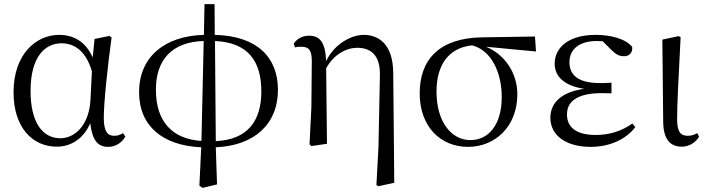

<svg xmlns="http://www.w3.org/2000/svg" viewBox="-20 -701 3447 936"><path d="M257 14C319 14 384 -18 420 -100C430 -16 457 15 508 15C545 15 575 -7 591 -35L580 -52C566 -44 555 -39 537 -39C504 -39 486 -60 486 -127C486 -204 505 -380 524 -518L514 -526L441 -511L432 -421C398 -497 340 -531 268 -531C156 -531 46 -437 46 -251C46 -82 136 14 257 14ZM428 -353 421 -213C413 -82 338 -27 275 -27C185 -27 129 -107 129 -258C129 -425 200 -490 280 -490C341 -490 399 -454 428 -353Z M962 -14C821 -23 740 -107 740 -264C740 -410 819 -497 973 -501ZM952 204 967 215 1038 198 1032 17C1219 9 1335 -95 1335 -263C1335 -423 1232 -526 1027 -531L1026 -681H977L974 -531C780 -526 658 -421 658 -252C658 -84 776 9 961 17ZM1028 -501C1191 -494 1254 -401 1254 -255C1254 -110 1186 -20 1032 -13Z M1815 201 1824 207 1902 190 1897 -345C1896 -485 1827 -531 1753 -531C1696 -531 1611 -490 1570 -403C1566 -500 1536 -527 1486 -527C1451 -527 1425 -509 1412 -488L1418 -470C1430 -473 1439 -473 1450 -473C1486 -473 1500 -456 1500 -403L1498 -178L1489 3L1498 11L1574 0L1570 -368C1607 -436 1669 -468 1721 -468C1789 -468 1835 -431 1832 -331L1825 16Z M2262 15C2392 15 2502 -83 2502 -241C2502 -347 2440 -435 2350 -473L2593 -450L2588 -523L2331 -519C2122 -516 2026 -411 2026 -246C2026 -84 2127 15 2262 15ZM2281 -480C2377 -456 2426 -345 2426 -228C2426 -93 2362 -18 2273 -18C2182 -18 2108 -105 2108 -254C2108 -382 2164 -467 2281 -480Z M2859 15C2956 15 3033 -24 3077 -81L3063 -99C3011 -62 2951 -43 2884 -43C2790 -43 2744 -80 2744 -143C2744 -200 2784 -247 2915 -247C2925 -247 2935 -247 2961 -246V-298C2937 -296 2921 -296 2905 -296C2796 -296 2756 -337 2756 -398C2756 -460 2803 -501 2889 -501L2918 -500L2961 -457C2987 -432 3001 -427 3024 -427C3047 -427 3065 -444 3062 -472C3029 -513 2956 -531 2884 -531C2748 -531 2684 -466 2684 -391C2684 -331 2727 -283 2828 -268C2711 -252 2663 -195 2663 -127C2663 -39 2742 15 2859 15Z M3304 14C3344 14 3375 -11 3388 -35L3379 -52C3366 -45 3353 -39 3333 -39C3301 -39 3281 -54 3281 -118C3281 -196 3286 -283 3298 -519L3289 -525L3209 -508L3213 -112C3213 -20 3248 14 3304 14Z"/></svg>

Font: Source Han Serif CN
Style: Regular
Weight: 400
Designer: Ryoko NISHIZUKA 西塚涼子 (kana & ideographs); Frank Grießhammer (Latin, Greek & Cyrillic); Wenlong ZHANG 张文龙 (bopomofo); San
Foundry: Adobe
Version: Version 2.003;hotconv 1.1.1;makeotfexe 2.6.0